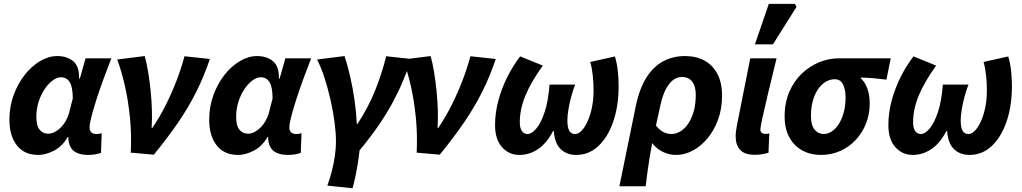

<svg xmlns="http://www.w3.org/2000/svg" viewBox="-20 -803 5378 1010"><path d="M181.6 12Q108.5 12 69 -37.9Q29.5 -87.8 29.5 -174Q29.5 -242.2 51.7 -302.8Q73.9 -363.3 110.2 -409.4Q146.6 -455.5 191.3 -481.8Q235.9 -508.1 280.9 -508.1Q332.2 -508.1 364.9 -481.3Q397.7 -454.4 396 -389.6H400L430.1 -496.1H565.7Q546.2 -445.2 525.6 -390Q505 -334.7 488.5 -283.2Q472 -231.6 461.6 -191.8Q451.2 -152 451.2 -132.9Q451.2 -114.7 461 -106.4Q470.8 -98 485.4 -98Q495.5 -98 502.2 -99.5Q508.8 -101 515.1 -102L511.2 1.1Q496.6 6.5 479.5 9.3Q462.4 12 441.5 12Q397.2 12 370.4 -7.2Q343.6 -26.4 339.5 -72.4Q339.5 -74 339.8 -76.7Q340 -79.4 340.2 -82.2H336.2Q308 -33.2 264.2 -10.6Q220.4 12 181.6 12ZM233.1 -99.7Q249.9 -99.7 266.6 -108Q283.2 -116.2 298.1 -130.6Q313 -145 324.5 -164.4Q335.9 -183.8 342.3 -205.3L362.8 -284.7Q362.8 -344.2 347.1 -370.3Q331.4 -396.4 300.4 -396.4Q279.3 -396.4 256.5 -379.4Q233.7 -362.3 214.2 -333.3Q194.7 -304.3 183 -266.7Q171.2 -229.2 171.2 -188.3Q171.2 -141.5 188.6 -120.6Q206 -99.7 233.1 -99.7Z M667.8 0Q672.5 -94.2 663.6 -183.9Q654.7 -273.5 637 -351.6Q619.2 -429.7 596.5 -489.9L741.2 -508.1Q751.3 -473 759.1 -425.9Q766.9 -378.9 772.2 -327.2Q777.5 -275.5 779.1 -224.6Q780.7 -173.8 777.6 -130.2H781.6Q820.6 -187.9 852.4 -251.4Q884.2 -314.9 909 -379.8Q933.8 -444.6 950.5 -507.1L1084 -492.8Q1053.2 -400.9 1012.5 -319.9Q971.8 -238.8 916.9 -158.4Q861.9 -78.1 789.3 10.6Z M1232.6 12Q1159.5 12 1120 -37.9Q1080.5 -87.8 1080.5 -174Q1080.5 -242.2 1102.7 -302.8Q1124.9 -363.3 1161.2 -409.4Q1197.6 -455.5 1242.3 -481.8Q1286.9 -508.1 1331.9 -508.1Q1383.2 -508.1 1415.9 -481.3Q1448.7 -454.4 1447 -389.6H1451L1481.1 -496.1H1616.7Q1597.2 -445.2 1576.6 -390Q1556 -334.7 1539.5 -283.2Q1523 -231.6 1512.6 -191.8Q1502.2 -152 1502.2 -132.9Q1502.2 -114.7 1512 -106.4Q1521.8 -98 1536.4 -98Q1546.5 -98 1553.2 -99.5Q1559.8 -101 1566.1 -102L1562.2 1.1Q1547.6 6.5 1530.5 9.3Q1513.4 12 1492.5 12Q1448.2 12 1421.4 -7.2Q1394.6 -26.4 1390.5 -72.4Q1390.5 -74 1390.8 -76.7Q1391 -79.4 1391.2 -82.2H1387.2Q1359 -33.2 1315.2 -10.6Q1271.4 12 1232.6 12ZM1284.1 -99.7Q1300.9 -99.7 1317.6 -108Q1334.2 -116.2 1349.1 -130.6Q1364 -145 1375.5 -164.4Q1386.9 -183.8 1393.3 -205.3L1413.8 -284.7Q1413.8 -344.2 1398.1 -370.3Q1382.4 -396.4 1351.4 -396.4Q1330.3 -396.4 1307.5 -379.4Q1284.7 -362.3 1265.2 -333.3Q1245.7 -304.3 1234 -266.7Q1222.2 -229.2 1222.2 -188.3Q1222.2 -141.5 1239.6 -120.6Q1257 -99.7 1284.1 -99.7Z M1702 173.4Q1714.6 138.8 1724.7 100.6Q1734.8 62.3 1741 21.5Q1747.2 -19.4 1747.2 -61.3Q1747.2 -104.5 1739.9 -160.6Q1732.6 -216.6 1719 -276.3Q1705.3 -336.1 1687.6 -392Q1669.8 -447.8 1647.9 -489.9L1792.5 -508.1Q1808.6 -459.3 1822.3 -399.4Q1835.9 -339.6 1845.1 -276.1Q1854.2 -212.7 1856.9 -151.5H1860.9Q1915.7 -235.3 1951.1 -321.6Q1986.5 -408 2011.5 -507.1L2145 -492.8Q2121.9 -429.9 2098.1 -373.2Q2074.3 -316.5 2043.9 -260.7Q2013.5 -204.8 1971.8 -143.8Q1930.1 -82.8 1871.3 -11.9Q1867.5 24.5 1861.8 59.8Q1856 95 1849.1 127.5Q1842.3 160 1834.3 187.3Z M2171.8 0Q2176.5 -94.2 2167.6 -183.9Q2158.7 -273.5 2141 -351.6Q2123.2 -429.7 2100.5 -489.9L2245.2 -508.1Q2255.3 -473 2263.1 -425.9Q2270.9 -378.9 2276.2 -327.2Q2281.5 -275.5 2283.1 -224.6Q2284.7 -173.8 2281.6 -130.2H2285.6Q2324.6 -187.9 2356.4 -251.4Q2388.2 -314.9 2413 -379.8Q2437.8 -444.6 2454.5 -507.1L2588 -492.8Q2557.2 -400.9 2516.5 -319.9Q2475.8 -238.8 2420.9 -158.4Q2365.9 -78.1 2293.3 10.6Z M2712.2 12Q2657.5 12 2620.8 -28.9Q2584.2 -69.7 2584.2 -145.5Q2584.2 -208.9 2601.4 -273.4Q2618.7 -338 2648.6 -397.7Q2678.6 -457.3 2716.3 -506.5L2835.5 -457.9Q2774.2 -373.2 2744.2 -301Q2714.3 -228.8 2714.3 -159.8Q2714.3 -128.9 2725.5 -113.5Q2736.7 -98 2755.4 -98Q2777 -98 2801.5 -127.1Q2826 -156.2 2845.1 -213.9Q2864.2 -271.6 2870.8 -357.9H3005.6Q2995.2 -332.1 2985.8 -298Q2976.5 -264 2970.6 -230.1Q2964.7 -196.2 2964.7 -170.7Q2964.7 -133 2974.4 -115.5Q2984 -98 3005 -98Q3028.4 -98 3050.9 -129.1Q3073.4 -160.2 3087.9 -212.4Q3102.4 -264.6 3102.4 -327.3Q3102.4 -364.7 3098.4 -404.3Q3094.4 -443.9 3085 -477.1L3214.8 -506.1Q3225.8 -469.5 3230 -428.7Q3234.2 -387.8 3234.2 -350.7Q3234.2 -246.4 3206.2 -164.3Q3178.2 -82.2 3128.1 -35.1Q3078 12 3011.3 12Q2961 12 2929.4 -18.6Q2897.8 -49.2 2893.3 -113.5H2889.3Q2854.7 -47.6 2809.2 -17.8Q2763.7 12 2712.2 12Z M3238.3 176.7 3324 -242.6Q3343.5 -337.6 3381.2 -396.2Q3418.9 -454.9 3470.4 -481.5Q3521.9 -508.1 3582.3 -508.1Q3675.4 -508.1 3726.9 -452.5Q3778.4 -396.8 3778.4 -301.8Q3778.4 -230.4 3757 -172.6Q3735.5 -114.8 3700.3 -73.4Q3665.2 -32.1 3622.6 -10Q3580 12 3537.1 12Q3500.5 12 3467.3 -3.9Q3434 -19.8 3410.6 -50.1Q3403 -9.6 3397 27.7Q3391 65 3385.9 101.8Q3380.7 138.7 3376.7 176.7ZM3511.1 -98Q3536.5 -98 3559.5 -112.1Q3582.5 -126.1 3600.8 -153.2Q3619.2 -180.3 3629.6 -218.5Q3640 -256.6 3640 -304.8Q3640 -349.7 3621 -373.9Q3602 -398.1 3567.1 -398.1Q3543.4 -398.1 3522 -382.9Q3500.7 -367.6 3483.3 -335.3Q3465.9 -302.9 3454.8 -252.6L3430.5 -142.7Q3443.1 -126.1 3456.6 -116.4Q3470.2 -106.6 3484.2 -102.3Q3498.2 -98 3511.1 -98Z M3950.1 11.3Q3897.2 11.3 3873.5 -14.6Q3849.8 -40.5 3849.8 -85.7Q3849.8 -98.9 3851.7 -113.3Q3853.6 -127.7 3857.1 -146.3L3926.6 -496.1H4065Q4040 -393.8 4020.8 -313.7Q4001.5 -233.6 3990.8 -184Q3980 -134.5 3980 -122.6Q3980 -109 3987.3 -103.9Q3994.6 -98.7 4004.1 -98.7Q4008.7 -98.7 4014.7 -99.2Q4020.6 -99.7 4026.8 -101.1L4022.6 0.4Q4010.6 4.2 3992.2 7.7Q3973.7 11.3 3950.1 11.3ZM3951.2 -569.9 4024.4 -782.7H4161.5L4170.1 -767.2L4046.1 -569.9Z M4297.2 12Q4243.6 12 4200.6 -11.5Q4157.6 -34.9 4132.6 -80.2Q4107.5 -125.5 4107.5 -189.5Q4107.5 -263.5 4132.4 -320.6Q4157.3 -377.8 4198.8 -416.8Q4240.4 -455.8 4290.3 -476Q4340.2 -496.1 4391.2 -496.1H4665.6L4643.1 -384.1Q4606.2 -388.7 4574.8 -391.5Q4543.3 -394.2 4508.7 -395V-391Q4530.8 -369.9 4542.9 -336.3Q4555 -302.7 4555 -258.1Q4555 -203 4535.9 -154Q4516.8 -105 4482 -67.5Q4447.3 -30.1 4400.3 -9Q4353.2 12 4297.2 12ZM4312.4 -98Q4335.2 -98 4355.8 -111.9Q4376.5 -125.7 4392.7 -151.1Q4408.9 -176.6 4418.5 -212.1Q4428.1 -247.7 4428.1 -290.2Q4428.1 -331.8 4414.7 -358.9Q4401.3 -386.1 4371.1 -386.1Q4344.9 -386.1 4322.2 -371.9Q4299.5 -357.8 4282.2 -332.2Q4265 -306.6 4255.5 -271.1Q4245.9 -235.6 4245.9 -191.9Q4245.9 -144.3 4265.1 -121.2Q4284.3 -98 4312.4 -98Z M4781.2 12Q4726.5 12 4689.8 -28.9Q4653.2 -69.7 4653.2 -145.5Q4653.2 -208.9 4670.4 -273.4Q4687.7 -338 4717.6 -397.7Q4747.6 -457.3 4785.3 -506.5L4904.5 -457.9Q4843.2 -373.2 4813.2 -301Q4783.3 -228.8 4783.3 -159.8Q4783.3 -128.9 4794.5 -113.5Q4805.7 -98 4824.4 -98Q4846 -98 4870.5 -127.1Q4895 -156.2 4914.1 -213.9Q4933.2 -271.6 4939.8 -357.9H5074.6Q5064.2 -332.1 5054.8 -298Q5045.5 -264 5039.6 -230.1Q5033.7 -196.2 5033.7 -170.7Q5033.7 -133 5043.4 -115.5Q5053 -98 5074 -98Q5097.4 -98 5119.9 -129.1Q5142.4 -160.2 5156.9 -212.4Q5171.4 -264.6 5171.4 -327.3Q5171.4 -364.7 5167.4 -404.3Q5163.4 -443.9 5154 -477.1L5283.8 -506.1Q5294.8 -469.5 5299 -428.7Q5303.2 -387.8 5303.2 -350.7Q5303.2 -246.4 5275.2 -164.3Q5247.2 -82.2 5197.1 -35.1Q5147 12 5080.3 12Q5030 12 4998.4 -18.6Q4966.8 -49.2 4962.3 -113.5H4958.3Q4923.7 -47.6 4878.2 -17.8Q4832.7 12 4781.2 12Z"/></svg>

Font: Source Sans 3
Style: Italic
Weight: 200
Italic angle: -11°
Designer: Paul D. Hunt
Foundry: Adobe
Version: Version 3.046;hotconv 1.0.118;makeotfexe 2.5.65603